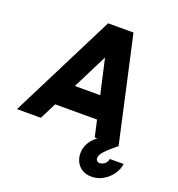

<svg xmlns="http://www.w3.org/2000/svg" viewBox="-192 -832 1113 1202"><g transform="rotate(20 364.0 -231.0)"><path d="M322 -700H491L646.5 0H487.5L463 -110H184L128.5 0H-30.5ZM260.5 -260H429.5L377 -492ZM551 238Q511 238 484 219Q457 200 445.2 169.5Q433.5 139 438 105.5Q441.5 80.5 454 56.8Q466.5 33 489.5 13L585 -71L646 0Q625.5 18 603.2 36.8Q581 55.5 564.8 74.5Q548.5 93.5 546 111.5Q544.5 122.5 551 131.5Q557.5 140.5 570.5 140.5Q589.5 140.5 604.8 127Q620 113.5 622.5 94.5H714.5Q709.5 132.5 686 165.2Q662.5 198 627.2 218Q592 238 551 238Z"/></g></svg>

Font: Urbanist Black
Style: Italic
Weight: 900
Italic angle: -8°
Designer: Corey Hu
Foundry: Corey Hu
Version: Version 1.330; ttfautohint (v1.8.4.7-5d5b)